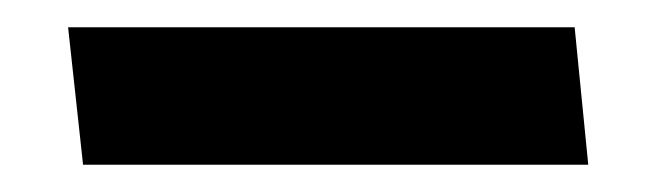

<svg xmlns="http://www.w3.org/2000/svg" viewBox="-20 -121 482 141"><path d="M402 -101H30L41 0H412Z"/></svg>

Font: Catamaran
Style: Bold
Weight: 700
Designer: Pria Ravichandran
Version: Version 2.000